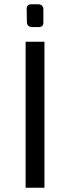

<svg xmlns="http://www.w3.org/2000/svg" viewBox="-20 -887 301 907"><path d="M157 -867Q186 -867 185 -840V-783Q186 -759 162 -759H135Q106 -759 107 -786L106 -843Q105 -867 129 -867ZM101 0V-690H190V0Z"/></svg>

Font: Taylor Sans
Style: Regular
Weight: 400
Italic angle: -8°
Designer: Natanael Gama
Version: Version 1.001 September 8, 2015